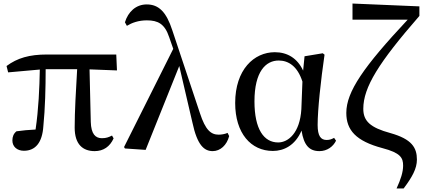

<svg xmlns="http://www.w3.org/2000/svg" viewBox="-20 -838 2404 1085"><path d="M515 16C564 16 601 -9 622 -56L613 -72C595 -63 581 -57 556 -57C519 -57 495 -81 493 -149L486 -446L641 -440L637 -530H246C145 -530 78 -510 17 -465L26 -429L205 -445C203 -341 198 -221 181 -106C141 -104 107 -101 73 -96C57 -83 50 -66 50 -44C50 -9 77 14 115 14C180 14 219 -32 225 -125C235 -224 238 -343 238 -447H416C409 -328 402 -206 402 -117C402 -22 448 16 515 16Z M1182 16C1225 16 1262 -18 1275 -69L1266 -87C1251 -80 1230 -77 1216 -77C1172 -77 1141 -103 1110 -198L954 -666C920 -771 877 -813 809 -813C748 -813 704 -771 686 -712L697 -692C725 -709 762 -723 810 -723C873 -723 911 -703 936 -628L959 -562L681 -7L686 1L803 9L993 -465L1067 -147C1095 -15 1135 16 1182 16Z M1522 15C1584 15 1648 -16 1684 -100C1697 -17 1728 16 1785 16C1829 16 1863 -10 1879 -43L1868 -59C1855 -52 1844 -47 1826 -47C1793 -47 1775 -69 1775 -132C1775 -218 1793 -385 1814 -529L1804 -537L1701 -520L1693 -439C1661 -508 1605 -543 1533 -543C1415 -543 1309 -444 1309 -256C1309 -85 1398 15 1522 15ZM1689 -377 1683 -221C1675 -87 1609 -33 1552 -33C1471 -33 1418 -108 1418 -265C1418 -434 1482 -496 1555 -496C1610 -496 1661 -464 1689 -377Z M2221 227H2261C2309 163 2336 115 2336 64C2336 -4 2307 -52 2186 -86C2072 -117 2033 -154 2033 -223C2033 -345 2120 -484 2350 -748V-802L1972 -818V-727H2284C2035 -461 1937 -320 1937 -200C1937 -103 1991 -41 2141 -1C2244 26 2258 54 2258 98C2258 134 2245 175 2221 227Z"/></svg>

Font: Noto Serif CJK JP SemiBold
Style: Regular
Weight: 600
Designer: Ryoko NISHIZUKA 西塚涼子 (kana & ideographs); Frank Grießhammer (Latin, Greek & Cyrillic); Wenlong ZHANG 张文龙 (bopomofo); San
Foundry: Adobe
Version: Version 2.001;hotconv 1.1.0;makeotfexe 2.6.0